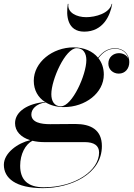

<svg xmlns="http://www.w3.org/2000/svg" viewBox="-75 -715 692 995"><path d="M279.5 -695H276.5C266.5 -634 274 -551 361.5 -551C459 -551 496.5 -634 506.5 -695H504C492.5 -646 420.5 -626 371.5 -626C323 -626 272.5 -649 279.5 -695ZM256.5 -160C367 -160 463 -233 463 -328.5C463 -362 453 -390.5 435 -413.5C460.5 -447 487 -462.5 522 -462.5C556 -462.5 583.5 -443 590.5 -410C583 -429 562.5 -439.5 541.5 -439.5C512.5 -439.5 486.5 -419 486.5 -385.5C486.5 -354 511.5 -333.5 540.5 -333.5C574 -333.5 595 -360 595 -392.5C595 -437.5 562 -465 522 -465C486 -465 458 -448.5 433 -416C405 -450 360 -469.5 306.5 -469.5C196.5 -469.5 100 -392 100 -296.5C100 -247.5 122.5 -209.5 158.5 -186.5C71.5 -179 3 -138.5 3 -76.5C3 -35 33 -3.5 81.5 11.5C18.5 25.5 -55 77 -55 139C-55 208 5.5 260 147.5 260C291 260 453 188 453 42C453 -43 394.5 -72.5 315.5 -72.5C287 -72.5 219.5 -71.5 184.5 -71.5C136.5 -71.5 87.5 -80.5 87.5 -122C87.5 -148 110.5 -177 161.5 -184.5C187.5 -168.5 220 -160 256.5 -160ZM240.5 -164C206 -164 191 -191.5 191 -227C191 -302 263.5 -465.5 322.5 -465.5C357 -465.5 372.5 -438.5 372.5 -403.5C372.5 -328 299.5 -164 240.5 -164ZM29.5 144C29.5 83.5 56.5 33 93 14.5C111.5 19 132 21.5 154 21.5H364C412 21.5 438.5 39 438.5 75.5C438.5 168 315.5 255.5 152 255.5C67.5 255.5 29.5 215.5 29.5 144Z"/></svg>

Font: Bodoni* 72pt Medium
Style: Italic
Weight: 500
Italic angle: -13°
Version: Version 2.3